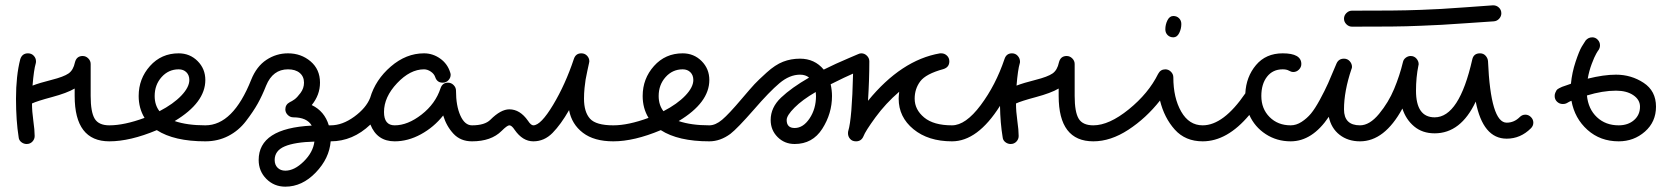

<svg xmlns="http://www.w3.org/2000/svg" viewBox="-20 -530 6270 720"><path d="M85 -330Q98 -330 106.5 -321Q115 -312 115 -300Q115 -295 114 -292Q107 -269 102 -209Q128 -219 173.5 -230.5Q219 -242 237 -254.5Q255 -267 261 -296Q267 -320 290 -320Q302 -320 311 -311Q320 -302 320 -290V-170Q320 -110 335 -85Q350 -60 390 -60Q402 -60 411 -51Q420 -42 420 -30Q420 -18 411 -9Q402 0 390 0Q260 0 260 -170V-198Q231 -181 175 -166Q119 -151 100 -142Q100 -112 105 -77Q110 -42 110 -20Q110 -8 101.5 1Q93 10 80 10Q69 10 60 3Q51 -4 50 -15Q40 -78 40 -160Q40 -246 56 -308Q63 -330 85 -330Z M690 -230Q690 -248 679 -259Q668 -270 650 -270Q612 -270 586 -241Q560 -212 560 -170Q560 -136 578 -113Q630 -140 660 -171.5Q690 -203 690 -230ZM750 0Q633 0 568 -42Q468 0 390 0Q378 0 369 -9Q360 -18 360 -30Q360 -42 369 -51Q378 -60 390 -60Q446 -60 522 -88Q500 -124 500 -170Q500 -235 542.5 -282.5Q585 -330 650 -330Q692 -330 721 -301Q750 -272 750 -230Q750 -145 635 -76Q682 -60 750 -60Q762 -60 771 -51Q780 -42 780 -30Q780 -18 771 -9Q762 0 750 0Z M1010 70Q1010 88 1021 99Q1032 110 1050 110Q1084 110 1119 75.5Q1154 41 1159 1Q1085 3 1047.5 19Q1010 35 1010 70ZM1080 -90Q1068 -90 1059 -99Q1050 -108 1050 -120Q1050 -138 1067 -147Q1074 -150 1084 -157Q1094 -164 1107 -181.5Q1120 -199 1120 -220Q1120 -243 1104 -256.5Q1088 -270 1060 -270Q1003 -270 978 -209Q963 -171 946.5 -141.5Q930 -112 902.5 -76Q875 -40 836 -20Q797 0 750 0Q738 0 729 -9Q720 -18 720 -30Q720 -42 729 -51Q738 -60 750 -60Q854 -60 922 -231Q942 -281 979 -305.5Q1016 -330 1060 -330Q1109 -330 1144.5 -300Q1180 -270 1180 -220Q1180 -174 1149 -136Q1197 -113 1213 -60H1220Q1232 -60 1241 -51Q1250 -42 1250 -30Q1250 -18 1241 -9Q1232 0 1220 0Q1215 64 1164 117Q1113 170 1050 170Q1008 170 979 141Q950 112 950 70Q950 -49 1149 -59Q1131 -90 1080 -90Z M1670 -250Q1670 -238 1661.5 -229Q1653 -220 1640 -220Q1619 -220 1612 -241Q1608 -253 1595.5 -261.5Q1583 -270 1570 -270Q1518 -270 1469 -218Q1420 -166 1420 -110Q1420 -60 1460 -60Q1509 -60 1561 -100.5Q1613 -141 1632 -199Q1639 -220 1660 -220Q1672 -220 1681 -211Q1690 -202 1690 -190Q1690 -133 1706.5 -96.5Q1723 -60 1750 -60Q1762 -60 1771 -51Q1780 -42 1780 -30Q1780 -18 1771 -9Q1762 0 1750 0Q1707 0 1680.5 -28.5Q1654 -57 1642 -97Q1607 -53 1558.5 -26.5Q1510 0 1460 0Q1394 0 1369 -63Q1303 0 1220 0Q1208 0 1199 -9Q1190 -18 1190 -30Q1190 -42 1199 -51Q1208 -60 1220 -60Q1264 -60 1308.5 -92.5Q1353 -125 1368 -163Q1388 -231 1445.5 -280.5Q1503 -330 1570 -330Q1603 -330 1630.5 -310.5Q1658 -291 1668 -259Q1670 -253 1670 -250Z M2160 -330Q2173 -330 2181.5 -321Q2190 -312 2190 -300Q2190 -299 2189.5 -297Q2189 -295 2189 -294Q2187 -285 2182.5 -264Q2178 -243 2176 -231.5Q2174 -220 2172 -200Q2170 -180 2170 -160Q2170 -110 2192.5 -85Q2215 -60 2280 -60Q2292 -60 2301 -51Q2310 -42 2310 -30Q2310 -18 2301 -9Q2292 0 2280 0Q2208 0 2166 -32Q2124 -64 2114 -117Q2083 -63 2052 -31.5Q2021 0 1980 0Q1940 0 1910 -43Q1899 -60 1890 -60Q1882 -60 1861 -39Q1822 0 1750 0Q1738 0 1729 -9Q1720 -18 1720 -30Q1720 -42 1729 -51Q1738 -60 1750 -60Q1798 -60 1819 -81Q1858 -120 1890 -120Q1930 -120 1960 -77Q1971 -60 1980 -60Q2008 -60 2054 -136.5Q2100 -213 2132 -309Q2139 -330 2160 -330Z M2580 -230Q2580 -248 2569 -259Q2558 -270 2540 -270Q2502 -270 2476 -241Q2450 -212 2450 -170Q2450 -136 2468 -113Q2520 -140 2550 -171.5Q2580 -203 2580 -230ZM2640 0Q2523 0 2458 -42Q2358 0 2280 0Q2268 0 2259 -9Q2250 -18 2250 -30Q2250 -42 2259 -51Q2268 -60 2280 -60Q2336 -60 2412 -88Q2390 -124 2390 -170Q2390 -235 2432.5 -282.5Q2475 -330 2540 -330Q2582 -330 2611 -301Q2640 -272 2640 -230Q2640 -145 2525 -76Q2572 -60 2640 -60Q2652 -60 2661 -51Q2670 -42 2670 -30Q2670 -18 2661 -9Q2652 0 2640 0Z M2930 -80Q2930 -50 2960 -50Q2992 -50 3016 -86Q3040 -122 3040 -170Q3040 -172 3039.5 -177Q3039 -182 3039 -185Q2989 -156 2959.5 -126.5Q2930 -97 2930 -80ZM3190 0Q3176 0 3168 -9Q3160 -18 3160 -30Q3160 -36 3161 -39Q3175 -84 3179 -254Q3153 -243 3095 -214Q3100 -191 3100 -170Q3100 -104 3063.5 -47Q3027 10 2960 10Q2922 10 2896 -16Q2870 -42 2870 -80Q2870 -127 2909 -164Q2948 -201 3014 -239Q3001 -250 2980 -250Q2941 -250 2903 -218Q2865 -186 2808 -120Q2745 -48 2719 -28Q2681 0 2640 0Q2628 0 2619 -9Q2610 -18 2610 -30Q2610 -42 2619 -51Q2628 -60 2640 -60Q2663 -60 2688 -81Q2713 -102 2762 -160Q2796 -200 2809.5 -214.5Q2823 -229 2855 -258Q2887 -287 2916.5 -298.5Q2946 -310 2980 -310Q3035 -310 3069 -269Q3091 -280 3115 -291Q3139 -302 3164 -312.5Q3189 -323 3198 -327Q3204 -330 3210 -330Q3222 -330 3231 -321Q3240 -312 3240 -300Q3240 -230 3235 -152Q3360 -305 3505 -330H3510Q3522 -330 3531 -321.5Q3540 -313 3540 -300Q3540 -278 3518 -271Q3452 -253 3431 -225Q3410 -197 3410 -160Q3410 -119 3445.5 -89.5Q3481 -60 3550 -60Q3562 -60 3571 -51Q3580 -42 3580 -30Q3580 -18 3571 -9Q3562 0 3550 0Q3461 0 3405.5 -45.5Q3350 -91 3350 -160Q3350 -168 3352 -186Q3301 -142 3263 -90Q3225 -38 3218 -19Q3210 0 3190 0Z M3800 -20Q3800 -8 3791.5 1Q3783 10 3770 10Q3759 10 3750 3Q3741 -4 3740 -15Q3731 -69 3730 -133Q3646 0 3550 0Q3538 0 3529 -9Q3520 -18 3520 -30Q3520 -42 3529 -51Q3538 -60 3550 -60Q3601 -60 3657.5 -135.5Q3714 -211 3747 -309Q3754 -330 3775 -330Q3788 -330 3796.5 -320.5Q3805 -311 3805 -299Q3805 -294 3804 -292Q3797 -269 3792 -209Q3818 -219 3863.5 -230.5Q3909 -242 3927 -254.5Q3945 -267 3951 -296Q3957 -320 3980 -320Q3992 -320 4001 -311Q4010 -302 4010 -290V-170Q4010 -110 4025 -85Q4040 -60 4080 -60Q4092 -60 4101 -51Q4110 -42 4110 -30Q4110 -18 4101 -9Q4092 0 4080 0Q3950 0 3950 -170V-198Q3921 -181 3865 -166Q3809 -151 3790 -142Q3790 -112 3795 -77Q3800 -42 3800 -20Z M4380 -470Q4393 -470 4401.5 -461.5Q4410 -453 4410 -440Q4410 -422 4402 -406Q4394 -390 4380 -390Q4367 -390 4358.5 -398.5Q4350 -407 4350 -420Q4350 -438 4358 -454Q4366 -470 4380 -470ZM4490 0Q4425 0 4385.5 -44Q4346 -88 4330 -153Q4278 -87 4211.5 -43.5Q4145 0 4080 0Q4068 0 4059 -9Q4050 -18 4050 -30Q4050 -42 4059 -51Q4068 -60 4080 -60Q4139 -60 4213 -120Q4287 -180 4323 -253Q4332 -270 4350 -270Q4362 -270 4371 -261Q4380 -252 4380 -240Q4380 -163 4409.5 -111.5Q4439 -60 4490 -60Q4502 -60 4511 -51Q4520 -42 4520 -30Q4520 -18 4511 -9Q4502 0 4490 0Z M4830 -260Q4822 -260 4813.5 -265Q4805 -270 4790 -270Q4753 -270 4731.5 -242.5Q4710 -215 4710 -170Q4710 -122 4741 -91Q4772 -60 4820 -60Q4833 -60 4841.5 -51.5Q4850 -43 4850 -30Q4850 -17 4841.5 -8.5Q4833 0 4820 0Q4768 0 4726.5 -27Q4685 -54 4665 -99Q4582 0 4490 0Q4478 0 4469 -9Q4460 -18 4460 -30Q4460 -42 4469 -51Q4478 -60 4490 -60Q4568 -60 4650 -180Q4653 -242 4690 -286Q4727 -330 4790 -330Q4860 -330 4860 -290Q4860 -278 4851 -269Q4842 -260 4830 -260Z M5721 -49Q5682 -10 5630 -10Q5541 -10 5514 -149Q5458 -30 5360 -30Q5314 -30 5283 -56Q5252 -82 5239 -123Q5172 0 5080 0Q5035 0 5003.5 -24.5Q4972 -49 4963 -92Q4901 0 4820 0Q4808 0 4799 -9Q4790 -18 4790 -30Q4790 -42 4799 -51Q4808 -60 4820 -60Q4841 -60 4861 -73Q4881 -86 4896 -104Q4911 -122 4929.5 -156Q4948 -190 4960.5 -218Q4973 -246 4992 -292Q5000 -310 5020 -310Q5033 -310 5041.5 -300.5Q5050 -291 5050 -279Q5050 -275 5048 -271Q5020 -188 5020 -120Q5020 -60 5080 -60Q5116 -60 5151.5 -103Q5187 -146 5208 -196.5Q5229 -247 5241 -297Q5243 -307 5251.5 -313.5Q5260 -320 5270 -320Q5283 -320 5291.5 -310.5Q5300 -301 5300 -289Q5300 -288 5299.5 -286.5Q5299 -285 5299 -284Q5290 -240 5290 -190Q5290 -90 5360 -90Q5452 -90 5501 -307Q5506 -330 5530 -330Q5543 -330 5551 -321Q5559 -312 5560 -301Q5570 -70 5630 -70Q5658 -70 5679 -91Q5688 -100 5700 -100Q5712 -100 5721 -91Q5730 -82 5730 -70Q5730 -58 5721 -49ZM5610 -480Q5610 -469 5602 -460Q5594 -451 5582 -450Q5550 -448 5479 -443Q5408 -438 5387 -437Q5366 -436 5310.5 -433.5Q5255 -431 5197 -430.5Q5139 -430 5050 -430Q5038 -430 5029 -439Q5020 -448 5020 -460Q5020 -472 5029 -481Q5038 -490 5050 -490Q5139 -490 5197 -490.5Q5255 -491 5308 -493Q5361 -495 5384.5 -496.5Q5408 -498 5474 -502.5Q5540 -507 5578 -510H5580Q5592 -510 5601 -501.5Q5610 -493 5610 -480Z M6050 -60Q6085 -60 6107.5 -79.5Q6130 -99 6130 -130Q6130 -156 6105 -173Q6080 -190 6040 -190Q5990 -190 5931 -172Q5936 -121 5968.5 -90.5Q6001 -60 6050 -60ZM5873 -152Q5867 -150 5862 -147Q5857 -144 5855 -143Q5853 -142 5849.5 -141Q5846 -140 5840 -140Q5828 -140 5819 -148.5Q5810 -157 5810 -170Q5810 -177 5812.5 -182.5Q5815 -188 5817 -191.5Q5819 -195 5826.5 -199Q5834 -203 5838 -204.5Q5842 -206 5854 -210Q5866 -214 5871 -216Q5875 -258 5888.5 -298.5Q5902 -339 5911.5 -355Q5921 -371 5926 -378Q5936 -390 5951 -390Q5963 -390 5971.5 -381Q5980 -372 5980 -360Q5980 -351 5975 -343Q5973 -341 5966 -329Q5959 -317 5949 -290.5Q5939 -264 5934 -235Q5994 -250 6040 -250Q6097 -250 6143.5 -219.5Q6190 -189 6190 -130Q6190 -73 6148.5 -36.5Q6107 0 6050 0Q5981 0 5933 -43Q5885 -86 5873 -152Z"/></svg>

Font: Pecita
Style: Book
Weight: 400
Width: 7
Version: Version 4.3